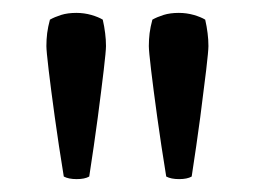

<svg xmlns="http://www.w3.org/2000/svg" viewBox="-20 -767 396 298"><path d="M211 -695.5Q211 -705.5 212.2 -715.5Q213.5 -725.5 216.5 -736.5Q223.5 -740.5 233.8 -743.8Q244 -747 257.5 -747Q269.5 -747 280.8 -743.8Q292 -740.5 298.5 -736.5Q301 -725.5 302.2 -715.5Q303.5 -705.5 303.5 -695.5Q303.5 -688 300 -658.2Q296.5 -628.5 290.8 -585Q285 -541.5 277.5 -493Q270.5 -489 258 -489Q245.5 -489 238 -493Q230 -542 224 -585.5Q218 -629 214.5 -658.5Q211 -688 211 -695.5ZM52 -695.5Q52 -705.5 53.2 -715.5Q54.5 -725.5 57.5 -736.5Q64.5 -740.5 74.8 -743.8Q85 -747 98.5 -747Q110.5 -747 121.8 -743.8Q133 -740.5 139.5 -736.5Q142 -725.5 143.2 -715.5Q144.5 -705.5 144.5 -695.5Q144.5 -688 141 -658.2Q137.5 -628.5 131.8 -585Q126 -541.5 118.5 -493Q111.5 -489 99 -489Q86.5 -489 79 -493Q71 -542 65 -585.5Q59 -629 55.5 -658.5Q52 -688 52 -695.5Z"/></svg>

Font: Signika SC
Style: Regular
Weight: 300
Designer: Anna Giedryś
Foundry: Anna Giedryś
Version: Version 2.000